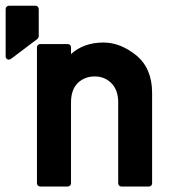

<svg xmlns="http://www.w3.org/2000/svg" viewBox="-26 -663 632 683"><path d="M117.2 0.5Q112.3 0.5 108.9 -2.9Q105.5 -6.3 105.5 -11.2V-494.6Q105.5 -500 108.9 -503.2Q112.3 -506.3 117.2 -506.3H214.8Q219.7 -506.3 223.1 -503.2Q226.6 -500 226.6 -494.6V-470.7Q272 -511.7 342.3 -511.7Q401.9 -511.7 458.5 -466.3Q515.1 -419.9 515.1 -332.5V-11.2Q515.1 -6.3 512 -2.9Q508.8 0.5 503.4 0.5H406.2Q400.9 0.5 397.7 -2.9Q394.5 -6.3 394.5 -11.2V-298.8Q394.5 -342.8 370.1 -367.2Q346.2 -391.1 311 -391.1Q274.9 -391.1 250 -367.2Q226.6 -342.8 226.6 -298.8V-11.2Q226.6 -6.3 223.1 -2.9Q219.7 0.5 214.8 0.5ZM13.2 -453.6Q6.3 -449.2 0.2 -452.1Q-5.9 -455.1 -5.9 -462.9V-630.9Q-5.9 -635.7 -2.4 -639.2Q1 -642.6 5.9 -642.6H100.1Q105 -642.6 108.4 -639.2Q111.8 -635.7 111.8 -630.9V-533.7Q111.8 -531.7 110.1 -528.6Q108.4 -525.4 106.9 -524.4Z"/></svg>

Font: Alte DIN 1451 Mittelschrift
Style: Bold
Weight: 700
Designer: Peter Wiegel
Foundry: Peter Wiegel
Version: Version 1.003